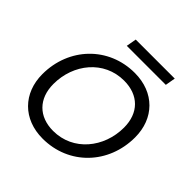

<svg xmlns="http://www.w3.org/2000/svg" viewBox="-220 -1039 1225 1225"><g transform="rotate(45 393.0 -426.5)"><path d="M344 7.2C580.8 7.2 756 -176.1 756 -415.9C756 -586.4 641.2 -705.5 463.4 -705.5C227.9 -705.5 51.9 -521.9 51.9 -283.1C51.9 -111.8 167.7 7.2 344 7.2ZM356.8 -75C227.2 -75 146.2 -156.6 146.2 -288.6C146.2 -468.3 269.1 -622.5 450.4 -622.5C580.7 -622.5 661.8 -541.9 661.8 -409.9C661.8 -229.7 537.3 -75 356.8 -75ZM305.2 -791.4H657.3L669.3 -860H317.3Z"/></g></svg>

Font: Poppins Devanagari Thin
Style: Italic
Weight: 100
Italic angle: -10°
Designer: Ninad Kale (Devanagari), Jonny Pinhorn (Latin)
Foundry: Indian Type Foundry
Version: 4.005